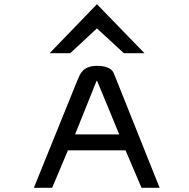

<svg xmlns="http://www.w3.org/2000/svg" viewBox="-20 -893 900 913"><path d="M314 -640 441 -758 569 -640H667L441 -873L216 -640ZM521 -545C511 -570 478 -580 441 -580C370 -579 361 -539 348 -511L141 0H228L303 -178H577L653 0H739ZM439 -508H442L547 -254H337Z"/></svg>

Font: Charger Monospace
Style: Regular
Weight: 400
Designer: Jasper
Foundry: Cannot Into Space Fonts
Version: Version 0.980